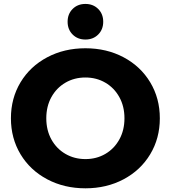

<svg xmlns="http://www.w3.org/2000/svg" viewBox="-20 -963 885 995"><path d="M36.6 -350Q36.6 -453.7 86.4 -536.5Q136.3 -619.3 224.6 -666.1Q312.8 -712.9 422.7 -712.9Q532.6 -712.9 620.6 -666.1Q708.6 -619.3 758.4 -536.5Q808.3 -453.6 808.3 -350Q808.3 -246.3 758.4 -163.5Q708.6 -80.7 620.5 -33.9Q532.4 12.9 422.7 12.9Q312.8 12.9 224.6 -33.9Q136.3 -80.7 86.4 -163.5Q36.6 -246.4 36.6 -350ZM625 -350Q625 -411.9 598.4 -459.8Q571.9 -507.8 525.8 -534.6Q479.8 -561.4 422.5 -561.4Q365.3 -561.4 319.2 -534.6Q273 -507.8 246.4 -459.8Q219.9 -411.9 219.9 -350Q219.9 -288.1 246.4 -240.2Q273 -192.2 319.3 -165.4Q365.6 -138.6 422.8 -138.6Q480 -138.6 525.9 -165.4Q571.9 -192.2 598.4 -240.2Q625 -288.1 625 -350ZM330.4 -850.3Q330.4 -890.6 356.4 -916.6Q382.4 -942.6 422.7 -942.6Q462.9 -942.6 488.9 -916.6Q514.9 -890.6 514.9 -850.3Q514.9 -810.1 488.9 -784.1Q462.9 -758.1 422.7 -758.1Q382.4 -758.1 356.4 -784.1Q330.4 -810.1 330.4 -850.3Z"/></svg>

Font: iiserrat Thin
Style: Regular
Weight: 100
Designer: Akira Ohta
Foundry: Akira Ohta
Version: Version 1.200;Glyphs 3.3.1 (3343)